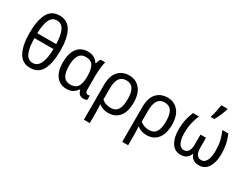

<svg xmlns="http://www.w3.org/2000/svg" viewBox="-86 -1518 3194 2471"><g transform="rotate(30 1511.0 -282.5)"><path d="M509.8 -377C509.8 -500.5 491.2 -595.7 453.6 -663.6C416 -731.4 357.4 -765.1 278.8 -765.1C196.8 -765.1 138.2 -731 103.5 -662.6C68.4 -594.2 50.8 -499 50.8 -377C50.8 -256.3 69.3 -161.6 106.4 -93.3C143.6 -24.4 201.2 9.8 278.8 9.8C362.3 9.8 421.4 -24.4 457 -93.3C492.2 -161.6 509.8 -256.3 509.8 -377ZM278.8 -62C181.6 -62 141.6 -160.2 139.2 -351.1H421.9C418 -158.2 370.1 -62 278.8 -62ZM278.8 -692.9C374 -692.9 414.6 -603 420.9 -423.8H139.2C145.5 -603 184.6 -692.9 278.8 -692.9Z M835 -63C743.2 -63 702.1 -130.4 702.1 -265.1C702.1 -399.9 743.7 -472.2 834 -472.2C887.2 -472.2 924.3 -454.6 944.8 -419.9C964.8 -384.8 975.1 -334 975.1 -267.1V-261.2C975.1 -192.4 964.4 -142.6 943.4 -110.8C921.9 -79.1 885.7 -63 835 -63ZM817.9 9.8C859.9 9.8 893.1 2 917 -14.2C940.9 -30.3 960.4 -49.3 975.1 -71.8H981.9C995.6 -10.7 1026.4 9.8 1073.2 9.8C1094.2 9.8 1116.7 3.4 1127 -2.9V-66.9C1116.7 -63.5 1107.4 -62 1099.1 -62C1077.6 -62 1060.1 -76.7 1060.1 -118.2V-326.2C1060.1 -361.3 1062.5 -399.4 1066.9 -440.4C1071.3 -481.4 1076.7 -513.2 1084 -536.1H1016.1C1001 -516.1 990.7 -486.8 984.9 -463.9H980C946.8 -518.6 895.5 -545.9 826.2 -545.9C758.8 -545.9 706.1 -522 668.5 -474.1C630.9 -425.8 611.8 -356.4 611.8 -266.1C611.8 -174.8 630.9 -106 668.9 -59.6C707 -13.2 756.8 9.8 817.9 9.8Z M1661.1 -268.1C1661.1 -357.9 1640.6 -426.8 1599.6 -474.6C1558.6 -522 1505.9 -545.9 1440.9 -545.9C1372.1 -545.9 1317.4 -523.4 1276.9 -479C1235.8 -434.6 1215.3 -366.2 1215.3 -274.9V240.2H1303.2V98.1C1303.2 38.1 1301.3 -12.2 1297.9 -35.2H1303.2C1338.9 -5.9 1388.2 9.8 1439 9.8C1507.8 9.8 1562 -13.7 1601.6 -61C1641.1 -108.4 1661.1 -177.2 1661.1 -268.1ZM1437 -472.2C1532.2 -472.2 1572.3 -405.3 1572.3 -268.1C1572.3 -133.3 1532.2 -63 1436 -63C1385.3 -63 1337.9 -78.6 1303.2 -111.8V-273.9C1303.2 -406.2 1346.7 -472.2 1437 -472.2Z M2231 -268.1C2231 -357.9 2210.4 -426.8 2169.4 -474.6C2128.4 -522 2075.7 -545.9 2010.7 -545.9C1941.9 -545.9 1887.2 -523.4 1846.7 -479C1805.7 -434.6 1785.2 -366.2 1785.2 -274.9V240.2H1873V98.1C1873 38.1 1871.1 -12.2 1867.7 -35.2H1873C1908.7 -5.9 1958 9.8 2008.8 9.8C2077.6 9.8 2131.8 -13.7 2171.4 -61C2210.9 -108.4 2231 -177.2 2231 -268.1ZM2006.8 -472.2C2102.1 -472.2 2142.1 -405.3 2142.1 -268.1C2142.1 -133.3 2102.1 -63 2005.9 -63C1955.1 -63 1907.7 -78.6 1873 -111.8V-273.9C1873 -406.2 1916.5 -472.2 2006.8 -472.2Z M2825.7 -536.1C2845.7 -489.3 2860.8 -444.3 2870.1 -401.9C2879.4 -359.4 2883.8 -311.5 2883.8 -258.8C2883.8 -129.9 2844.2 -63 2781.7 -63C2724.6 -63 2692.9 -110.4 2692.9 -192.9V-344.2H2610.8V-192.9C2610.8 -155.8 2603.5 -125 2589.4 -100.1C2575.2 -75.2 2552.7 -63 2522 -63C2460 -63 2419.9 -129.9 2419.9 -258.8C2419.9 -311.5 2424.8 -359.4 2434.1 -401.9C2443.4 -444.3 2457.5 -489.3 2477.5 -536.1H2388.7C2369.6 -489.3 2355.5 -444.3 2346.7 -401.9C2337.9 -359.4 2333.5 -312 2333.5 -259.8C2333.5 -179.2 2349.1 -114.3 2380.4 -64.9C2411.1 -15.1 2456.5 9.8 2515.6 9.8C2585.4 9.8 2628.9 -21.5 2648.9 -80.1H2653.8C2675.3 -21.5 2718.8 9.8 2787.6 9.8C2847.2 9.8 2892.6 -15.1 2923.3 -64.9C2954.1 -114.3 2969.7 -179.2 2969.7 -259.8C2969.7 -312 2965.3 -359.4 2957 -401.9C2948.2 -444.3 2934.1 -489.3 2914.6 -536.1ZM2665 -606C2681.6 -633.8 2697.8 -667 2713.9 -704.6C2730 -742.2 2740.7 -772 2746.1 -793.9V-805.2H2654.8C2647 -752 2630.9 -667 2612.8 -620.1V-606Z"/></g></svg>

Font: Avrile Sans
Style: Regular
Weight: 400
Designer: Monotype Design Team, Google (font), Stefan Peev (BGR Cyrillic), Cristiano Sobral (main changes)
Foundry: The Avrile Sans Project Authors
Version: Version 3.110